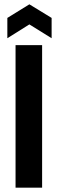

<svg xmlns="http://www.w3.org/2000/svg" viewBox="-20 -869 267 889"><path d="M52 0V-660H175V0ZM14 -692V-786L116 -849L219 -786V-692L116 -756Z"/></svg>

Font: Bricolage Grotesque 36pt Condensed SemiBold
Style: Regular
Weight: 600
Width: 3
Designer: Mathieu Triay
Foundry: Atelier Triay
Version: Version 1.001;gftools[0.9.33.dev8+g029e19f]